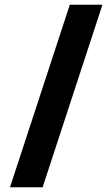

<svg xmlns="http://www.w3.org/2000/svg" viewBox="-20 -760 458 806"><path d="M273 -740H410L159 26H22Z"/></svg>

Font: Murecho Thin Black
Style: Regular
Weight: 900
Version: Version 1.010